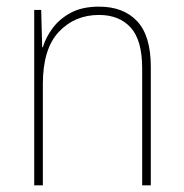

<svg xmlns="http://www.w3.org/2000/svg" viewBox="-20 -558 553 578"><path d="M278 -538Q352 -538 393 -494Q434 -450 434 -357V0H408V-352Q408 -437 373.5 -475Q339 -513 278 -513Q205 -513 157 -462Q109 -411 109 -305V0H83V-528H104L107 -416H109Q118 -446 139 -474Q160 -502 194 -520Q228 -538 278 -538Z"/></svg>

Font: Noto Sans Tamil SemiCondensed Thin
Style: Regular
Weight: 100
Width: 4
Designer: Jelle Bosma - Monotype Design Team
Foundry: Monotype Imaging Inc.
Version: Version 2.004; ttfautohint (v1.8.4.7-5d5b)